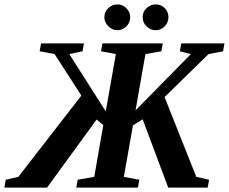

<svg xmlns="http://www.w3.org/2000/svg" viewBox="-77 -852 1040 872"><path d="M872.6 -35.6 866.2 0H687L570.8 -310.1L526.9 -282.7L485.4 -48.8L555.7 -35.6L549.3 0H269.5L275.9 -35.6L351.1 -48.8L392.1 -283.7L361.8 -309.1L136.7 0H-57.1L-50.8 -35.6L6.3 -48.8L292.5 -418L170.9 -606.4L103 -619.1L109.4 -654.8H304.2L297.9 -619.1L237.8 -606.4L403.3 -346.2L449.2 -606.4L381.8 -619.1L388.2 -654.8H662.1L655.8 -619.1L583.5 -606.4L538.6 -351.1L790 -606.4L739.7 -619.1L746.1 -654.8H942.4L936 -619.1L870.1 -606.4L670.4 -411.1L814.5 -48.8ZM629.9 -714.8Q606.4 -714.8 588.6 -732.2Q570.8 -749.5 570.8 -773.9Q570.8 -798.3 588.6 -815.2Q606.4 -832 629.9 -832Q653.8 -832 670.9 -815.4Q688 -798.8 688 -773.9Q688 -749.5 670.9 -732.2Q653.8 -714.8 629.9 -714.8ZM456.1 -714.8Q432.6 -714.8 414.8 -732.9Q397 -751 397 -773.9Q397 -797.4 414.6 -814.7Q432.1 -832 456.1 -832Q480 -832 497.1 -814.7Q514.2 -797.4 514.2 -773.9Q514.2 -749.5 497.1 -732.2Q480 -714.8 456.1 -714.8Z"/></svg>

Font: Liberation Serif
Style: Bold Italic
Weight: 700
Italic angle: -16.333°
Designer: Steve Matteson
Foundry: Ascender Corporation
Version: Version 2.1.5